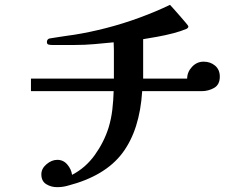

<svg xmlns="http://www.w3.org/2000/svg" viewBox="-20 -746 1040 794"><path d="M889 -429Q889 -396 865.5 -382.5Q842 -369 813 -369H568Q558 -209 486.5 -113.5Q415 -18 260 22Q239 28 216 28Q191 28 171 15.5Q151 3 151 -25Q151 -49 172.5 -67Q194 -85 217 -85Q242 -85 258.5 -65.5Q275 -46 278 -23Q334 -52 372 -105Q410 -158 429 -218Q440 -254 444.5 -292.5Q449 -331 450 -369H108V-421H451V-509Q451 -524 451 -540Q451 -556 450 -571Q410 -567 370 -563.5Q330 -560 289 -560Q266 -560 242.5 -560Q219 -560 195 -560Q189 -560 181.5 -561.5Q174 -563 174 -572Q174 -582 182 -586Q184 -587 198 -589Q212 -591 230 -594Q248 -597 263.5 -599Q279 -601 285 -602Q349 -612 419 -630Q489 -648 557 -673Q625 -698 683 -726Q686 -723 698 -709.5Q710 -696 724 -680Q738 -664 748.5 -651.5Q759 -639 759 -637Q759 -631 752 -627Q729 -617 696.5 -608.5Q664 -600 630.5 -594Q597 -588 572 -584V-421H754Q754 -448 774 -469.5Q794 -491 822 -491Q850 -491 869.5 -474.5Q889 -458 889 -429Z"/></svg>

Font: Kaisei Decol
Style: Bold
Weight: 700
Designer: Font-Kai, 金井和夫
Foundry: KAZUO KANAI
Version: Version 5.003